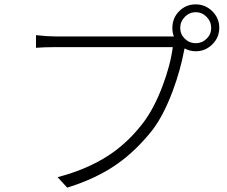

<svg xmlns="http://www.w3.org/2000/svg" viewBox="-20 -837 1040 880"><path d="M877 -781Q848 -781 827 -759.5Q806 -738 806 -709Q806 -680 827 -659.5Q848 -639 877 -639Q906 -639 927 -659.5Q948 -680 948 -709Q948 -738 927 -759.5Q906 -781 877 -781ZM145 -618V-676Q197 -670 234 -670H758Q768 -670 777 -670Q770 -687 770 -709Q770 -754 801 -785.5Q832 -817 877 -817Q921 -817 953 -785.5Q985 -754 985 -709.5Q985 -665 953 -633.5Q921 -602 877 -602Q850 -602 826 -615L825 -611Q807 -515 772 -421Q729 -306 677 -239Q603 -146 518 -86Q421 -18 288 23L244 -25Q381 -61 478 -125Q564 -181 633 -270Q685 -337 725 -443Q761 -538 772 -621H233Q184 -621 145 -618Z"/></svg>

Font: Source Han Sans Light
Style: Regular
Weight: 300
Designer: Ryoko NISHIZUKA Ë•øÂ°öÊ∂ºÂ≠ê (kana & ideographs); Paul D. Hunt (Latin, Greek & Cyrillic); Wenlong ZHANG Âº†ÊñáÈæô (bopom
Foundry: Adobe Systems Incorporated
Version: Version 1.004;PS 1.004;hotconv 1.0.82;makeotf.lib2.5.63406; 